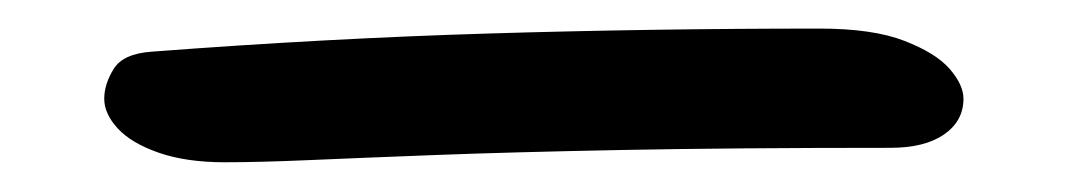

<svg xmlns="http://www.w3.org/2000/svg" viewBox="-20 63 740 133"><path d="M135.6 175.4Q109 175.4 90 168.8Q71 162.2 61.6 152Q52.2 141.8 52.2 131.4Q52.2 121.4 58.7 110.8Q65.2 100.2 85 98.8Q205.8 89.6 318.7 86.2Q431.6 82.8 547.8 82.8Q584.6 82.8 606.5 91.3Q628.4 99.8 637.9 110.8Q647.4 121.8 647.4 131.4Q647.4 146.8 634 156.1Q620.6 165.4 596.8 165.4Q487.4 165.4 410.4 166.9Q333.4 168.4 281.1 170.4Q228.8 172.4 194.3 173.9Q159.8 175.4 135.6 175.4Z"/></svg>

Font: Shantell Sans Light
Style: Regular
Weight: 300
Designer: Stephen Nixon, Anya Danilova, Shantell Martin
Foundry: Arrow Type
Version: Version 1.011;[c5ecc13dd]